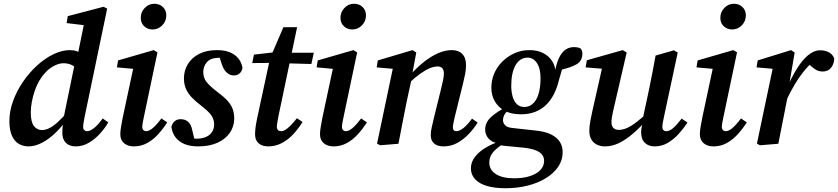

<svg xmlns="http://www.w3.org/2000/svg" viewBox="-20 -766 4465 1023"><path d="M132 14Q104 14 81 1Q58 -12 44 -42Q30 -72 30 -121Q30 -174 49.5 -227.5Q69 -281 102 -329.5Q135 -378 177 -416.5Q219 -455 264.5 -477Q310 -499 353 -499Q373 -499 389.5 -493Q406 -487 421.5 -475.5Q437 -464 453 -445L400 -390Q381 -411 361.5 -420Q342 -429 319 -429Q301 -429 283 -422Q265 -415 248.5 -403.5Q232 -392 219 -376Q202 -358 188 -333.5Q174 -309 164.5 -280.5Q155 -252 149.5 -222.5Q144 -193 144 -166Q144 -117 160.5 -95Q177 -73 203 -73Q222 -73 242.5 -83Q263 -93 288.5 -116Q314 -139 346 -177L359 -141H344Q315 -97 279 -61.5Q243 -26 205 -6Q167 14 132 14ZM383 14Q350 14 331 -5Q312 -24 312 -58Q312 -70 313 -83.5Q314 -97 318 -119L316 -124L380 -435L391 -459L432 -660L460 -628L335 -643L341 -680L532 -730L551 -720L431 -144Q427 -124 425 -111Q423 -98 423 -89Q423 -79 429 -73Q435 -67 444 -67Q460 -67 481.5 -84Q503 -101 527 -135L557 -114Q538 -81 510.5 -51.5Q483 -22 451 -4Q419 14 383 14Z M621 -51Q621 -68 625 -90.5Q629 -113 634 -140L694 -421L715 -397L603 -407L609 -444L799 -499L819 -487L747 -145Q743 -127 740.5 -112.5Q738 -98 738 -90Q738 -79 744 -73Q750 -67 759 -67Q774 -67 793.5 -83Q813 -99 840 -135L871 -114Q850 -81 823.5 -51.5Q797 -22 764.5 -4Q732 14 693 14Q661 14 641 -3Q621 -20 621 -51ZM793 -609Q767 -609 748.5 -626Q730 -643 730 -671Q730 -702 751.5 -724Q773 -746 802 -746Q830 -746 848 -728.5Q866 -711 866 -684Q866 -653 844.5 -631Q823 -609 793 -609Z M1035 14Q993 14 963 1.5Q933 -11 915.5 -34Q898 -57 893 -90Q898 -109 910.5 -120Q923 -131 942 -131Q967 -131 982.5 -117Q998 -103 1004 -74L1020 -6L968 -32Q986 -29 1000 -28Q1014 -27 1031 -27Q1060 -28 1080 -37.5Q1100 -47 1110.5 -64Q1121 -81 1121 -103Q1121 -129 1106.5 -150.5Q1092 -172 1052 -203Q1024 -224 1003.5 -245Q983 -266 971.5 -291Q960 -316 960 -349Q960 -390 981 -424.5Q1002 -459 1041.5 -479Q1081 -499 1136 -499Q1175 -499 1203 -488Q1231 -477 1248.5 -456.5Q1266 -436 1272 -405Q1269 -386 1257 -375Q1245 -364 1225 -364Q1206 -364 1189.5 -378Q1173 -392 1163 -420L1144 -479L1191 -455Q1180 -457 1168.5 -457.5Q1157 -458 1144 -458Q1101 -457 1082 -434.5Q1063 -412 1063 -382Q1063 -351 1081 -328.5Q1099 -306 1141 -274Q1171 -252 1190.5 -231Q1210 -210 1219 -187Q1228 -164 1228 -134Q1228 -93 1205 -59Q1182 -25 1139 -5.5Q1096 14 1035 14Z M1324 -430 1333 -475 1463 -490V-485H1652L1639 -425L1459 -430L1455 -431ZM1409 14Q1377 14 1358 -2.5Q1339 -19 1339 -50Q1339 -69 1342 -90.5Q1345 -112 1351 -140L1419 -456L1490 -621H1563L1463 -144Q1460 -126 1457.5 -112.5Q1455 -99 1455 -91Q1455 -79 1461.5 -73Q1468 -67 1477 -67Q1489 -67 1501 -74.5Q1513 -82 1528 -97Q1543 -112 1562 -136L1592 -116Q1571 -82 1543.5 -52Q1516 -22 1482 -4Q1448 14 1409 14Z M1685 -51Q1685 -68 1689 -90.5Q1693 -113 1698 -140L1758 -421L1779 -397L1667 -407L1673 -444L1863 -499L1883 -487L1811 -145Q1807 -127 1804.5 -112.5Q1802 -98 1802 -90Q1802 -79 1808 -73Q1814 -67 1823 -67Q1838 -67 1857.5 -83Q1877 -99 1904 -135L1935 -114Q1914 -81 1887.5 -51.5Q1861 -22 1828.5 -4Q1796 14 1757 14Q1725 14 1705 -3Q1685 -20 1685 -51ZM1857 -609Q1831 -609 1812.5 -626Q1794 -643 1794 -671Q1794 -702 1815.5 -724Q1837 -746 1866 -746Q1894 -746 1912 -728.5Q1930 -711 1930 -684Q1930 -653 1908.5 -631Q1887 -609 1857 -609Z M2005 8 1989 -1 2077 -420 2112 -396 1987 -407 1993 -444 2178 -499 2198 -486 2174 -358V-350L2145 -216Q2134 -163 2124 -109Q2114 -55 2103 0ZM2343 14Q2310 14 2292.5 -2Q2275 -18 2275 -45Q2275 -65 2280 -86Q2285 -107 2291 -134L2330 -292Q2336 -317 2340.5 -338Q2345 -359 2345 -373Q2345 -394 2336 -403Q2327 -412 2311 -412Q2293 -412 2270 -402.5Q2247 -393 2219.5 -373.5Q2192 -354 2159 -323L2156 -367H2166Q2201 -406 2238 -435.5Q2275 -465 2313 -482Q2351 -499 2387 -499Q2423 -499 2443 -478.5Q2463 -458 2463 -419Q2463 -396 2458.5 -372.5Q2454 -349 2448 -325L2403 -143Q2399 -124 2396 -110.5Q2393 -97 2393 -88Q2393 -78 2397.5 -72.5Q2402 -67 2411 -67Q2428 -67 2449 -83.5Q2470 -100 2495 -134L2525 -113Q2506 -82 2478 -52.5Q2450 -23 2416.5 -4.5Q2383 14 2343 14Z M2672 237Q2616 237 2575 225Q2534 213 2511.5 189Q2489 165 2489 131Q2489 98 2510.5 70Q2532 42 2569 20Q2606 -2 2651 -15L2668 -4Q2629 20 2608 44Q2587 68 2587 100Q2587 139 2622 161.5Q2657 184 2719 184Q2767 184 2803 172.5Q2839 161 2859 140Q2879 119 2879 91Q2879 73 2869 59Q2859 45 2836 35.5Q2813 26 2772 21L2667 11Q2659 10 2651 8.5Q2643 7 2634 6L2635 -1Q2598 -9 2581.5 -29.5Q2565 -50 2565 -75Q2565 -113 2595.5 -141.5Q2626 -170 2679 -197V-209L2701 -192Q2673 -166 2666.5 -152.5Q2660 -139 2660 -125Q2660 -112 2670.5 -99.5Q2681 -87 2711 -84L2829 -71Q2883 -66 2915.5 -50Q2948 -34 2963 -10Q2978 14 2978 45Q2978 87 2954.5 122Q2931 157 2889 183Q2847 209 2791.5 223Q2736 237 2672 237ZM2754 -157Q2704 -157 2669.5 -175.5Q2635 -194 2616.5 -226Q2598 -258 2598 -298Q2598 -339 2613.5 -375Q2629 -411 2657 -438.5Q2685 -466 2721.5 -482.5Q2758 -499 2801 -499Q2843 -499 2873.5 -483.5Q2904 -468 2921.5 -441Q2939 -414 2940 -380H2936Q2945 -431 2960 -460.5Q2975 -490 2994.5 -502.5Q3014 -515 3038 -515Q3050 -515 3059 -513Q3068 -511 3074 -507Q3078 -503 3080.5 -496Q3083 -489 3083 -481Q3083 -442 3053 -424Q3023 -406 2960 -392L2983 -426Q2979 -412 2975 -398Q2971 -384 2967 -370Q2963 -356 2958 -339Q2948 -297 2930.5 -263Q2913 -229 2888 -205.5Q2863 -182 2830 -169.5Q2797 -157 2754 -157ZM2774 -196Q2792 -196 2807.5 -205Q2823 -214 2835 -233Q2847 -252 2853.5 -281.5Q2860 -311 2860 -351Q2860 -402 2840.5 -430.5Q2821 -459 2791 -459Q2770 -459 2753.5 -448Q2737 -437 2726 -417Q2715 -397 2709.5 -370Q2704 -343 2704 -309Q2704 -277 2711.5 -251Q2719 -225 2734.5 -210.5Q2750 -196 2774 -196Z M3204 14Q3179 14 3160 4.5Q3141 -5 3130.5 -23.5Q3120 -42 3120 -68Q3120 -93 3125.5 -122Q3131 -151 3137 -178L3193 -426L3210 -398L3100 -407L3107 -445L3298 -499L3319 -486L3252 -197Q3248 -180 3245 -165.5Q3242 -151 3240 -138.5Q3238 -126 3238 -115Q3238 -94 3248.5 -84Q3259 -74 3277 -74Q3297 -74 3319.5 -83.5Q3342 -93 3370 -114.5Q3398 -136 3435 -169L3446 -133H3431Q3391 -87 3352.5 -54Q3314 -21 3277.5 -3.5Q3241 14 3204 14ZM3467 14Q3436 14 3416 -5Q3396 -24 3396 -61Q3396 -72 3398.5 -86.5Q3401 -101 3408 -125H3403L3440 -298Q3449 -341 3457 -384Q3465 -427 3473 -470L3571 -498L3591 -486L3518 -145Q3514 -127 3511.5 -112.5Q3509 -98 3509 -89Q3509 -79 3515 -73Q3521 -67 3530 -67Q3547 -67 3566 -83Q3585 -99 3612 -134L3643 -113Q3622 -81 3595.5 -52Q3569 -23 3537.5 -4.5Q3506 14 3467 14Z M3709 -51Q3709 -68 3713 -90.5Q3717 -113 3722 -140L3782 -421L3803 -397L3691 -407L3697 -444L3887 -499L3907 -487L3835 -145Q3831 -127 3828.5 -112.5Q3826 -98 3826 -90Q3826 -79 3832 -73Q3838 -67 3847 -67Q3862 -67 3881.5 -83Q3901 -99 3928 -135L3959 -114Q3938 -81 3911.5 -51.5Q3885 -22 3852.5 -4Q3820 14 3781 14Q3749 14 3729 -3Q3709 -20 3709 -51ZM3881 -609Q3855 -609 3836.5 -626Q3818 -643 3818 -671Q3818 -702 3839.5 -724Q3861 -746 3890 -746Q3918 -746 3936 -728.5Q3954 -711 3954 -684Q3954 -653 3932.5 -631Q3911 -609 3881 -609Z M4171 -234 4157 -297H4173Q4196 -351 4224 -397Q4252 -443 4284 -470.5Q4316 -498 4350 -498Q4376 -498 4396 -487.5Q4416 -477 4425 -455Q4424 -425 4408 -405Q4392 -385 4363 -385Q4341 -385 4323.5 -396.5Q4306 -408 4286 -428L4272 -444L4323 -443L4313 -438Q4284 -413 4259.5 -382Q4235 -351 4213.5 -314.5Q4192 -278 4171 -234ZM4013 -1 4101 -420 4136 -396 4011 -407 4017 -444 4195 -499 4214 -486 4186 -321 4189 -310 4170 -218Q4159 -163 4148.5 -109Q4138 -55 4127 0L4029 8Z"/></svg>

Font: Source Serif 4 18pt SemiBold
Style: Italic
Weight: 600
Italic angle: -12°
Designer: Frank Grießhammer
Foundry: Adobe Systems Incorporated
Version: Version 4.004;hotconv 1.0.116;makeotfexe 2.5.65601